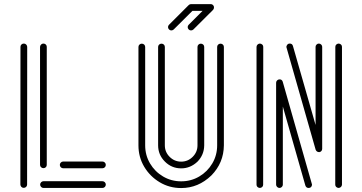

<svg xmlns="http://www.w3.org/2000/svg" viewBox="-20 -928 1789 948"><path d="M97.2 -0.5Q90.3 -0.5 85.7 -5.1Q81.1 -9.8 80.6 -16.6L81.1 -696.8Q81.1 -703.6 85.9 -708.3Q90.8 -712.9 97.7 -712.9Q104.5 -712.9 109.1 -708.3Q113.8 -703.6 114.3 -696.8L113.8 -16.6Q113.8 -9.8 108.9 -5.1Q104 -0.5 97.2 -0.5ZM485.8 -97.2H291.5Q285.2 -97.2 280.3 -102.1Q275.4 -106.9 275.4 -113.8Q275.4 -120.6 280.3 -125.5Q285.2 -130.4 291.5 -130.4H485.8Q492.7 -130.4 497.6 -125.5Q502.4 -120.6 502.4 -113.8Q502.4 -106.9 497.6 -102.1Q492.7 -97.2 485.8 -97.2ZM194.3 -97.7Q188 -97.7 182.9 -102.3Q177.7 -106.9 177.7 -113.8V-696.8Q178.2 -703.6 183.1 -708.3Q188 -712.9 194.3 -712.9Q201.2 -712.9 206.1 -708.3Q210.9 -703.6 210.9 -696.8V-113.8Q210.9 -106.9 206.1 -102.3Q201.2 -97.7 194.3 -97.7ZM485.8 0H194.3Q188 0 183.1 -4.9Q178.2 -9.8 178.2 -16.6Q178.2 -23.4 183.1 -28.3Q188 -33.2 194.3 -33.2H485.8Q492.7 -33.2 497.6 -28.3Q502.4 -23.4 502.4 -16.6Q502.4 -9.8 497.6 -4.9Q492.7 0 485.8 0Z M874.5 -96.7Q827.6 -96.7 794.2 -130.1Q760.7 -163.6 760.7 -210.4V-696.3Q760.7 -703.1 765.6 -707.8Q770.5 -712.4 777.3 -712.4Q784.2 -712.4 789.1 -707.8Q793.9 -703.1 793.9 -696.3V-210.4Q793.9 -177.2 817.6 -153.6Q841.3 -129.9 874.5 -129.9Q907.7 -129.9 931.4 -153.6Q955.1 -177.2 955.1 -210.4V-696.3Q955.1 -703.1 960 -707.8Q964.8 -712.4 971.7 -712.4Q978.5 -712.4 983.4 -707.8Q988.3 -703.1 988.3 -696.3V-210.4Q987.8 -163.6 955.1 -129.9Q919.9 -96.7 874.5 -96.7ZM874.5 0.5Q816.4 0.5 768.6 -28.1Q720.7 -56.6 692.1 -104.5Q663.6 -152.3 663.6 -210.4V-696.3Q663.6 -703.1 668.5 -707.8Q673.3 -712.4 680.2 -712.4Q687 -712.4 691.9 -707.8Q696.8 -703.1 696.8 -696.3V-210.4Q696.8 -161.6 720.7 -121.1Q744.6 -80.6 785.2 -56.6Q825.7 -32.7 874.5 -32.7Q923.3 -32.7 963.9 -56.6Q1004.4 -80.6 1028.3 -121.1Q1052.2 -161.6 1052.2 -210.4V-696.3Q1052.2 -703.1 1057.1 -707.8Q1062 -712.4 1068.8 -712.4Q1075.7 -712.4 1080.6 -707.8Q1085.4 -703.1 1085.4 -696.3V-210.4Q1084.5 -123.5 1023.4 -61.5Q959 0.5 874.5 0.5ZM825.7 -777.8Q819.3 -777.8 814.5 -782.7Q809.6 -787.6 809.6 -794.4Q809.6 -800.8 814.5 -805.7L911.6 -902.8Q916.5 -907.7 923.3 -907.7H1020.5Q1030.3 -907.7 1035.6 -897.5Q1036.6 -894 1036.6 -891.1Q1036.6 -884.8 1032.2 -879.4L934.6 -782.2Q929.7 -777.8 922.9 -777.8Q916.5 -777.8 911.6 -782.7Q906.7 -787.6 906.7 -794.4Q906.7 -800.8 911.6 -805.7L980.5 -874.5H930.2L837.4 -782.2Q832.5 -777.8 825.7 -777.8Z M1503.4 0Q1492.2 0 1487.8 -11.7L1376.5 -401.9V-16.1Q1376.5 -9.8 1371.6 -4.9Q1366.7 0 1359.9 0Q1353.5 0 1348.4 -4.9Q1343.3 -9.8 1343.3 -16.1V-519.5Q1343.3 -525.9 1348.1 -531Q1353 -536.1 1360.8 -536.1Q1372.1 -536.1 1376 -524.4Q1520.5 -19.5 1520.5 -17.1Q1520.5 -12.2 1518.1 -7.8Q1513.7 0 1503.4 0ZM1651.9 0Q1645 -0.5 1640.1 -4.9Q1635.3 -9.3 1635.3 -16.1L1635.7 -696.8Q1635.7 -703.6 1640.4 -708Q1645 -712.4 1651.9 -712.9Q1659.2 -712.4 1663.8 -708Q1668.5 -703.6 1668.5 -696.8V-16.1Q1668 -9.3 1663.3 -4.9Q1658.7 -0.5 1651.9 0ZM1263.2 0Q1255.9 -0.5 1251.2 -4.9Q1246.6 -9.3 1246.6 -16.1V-696.8Q1247.1 -703.6 1251.7 -708Q1256.3 -712.4 1263.2 -712.9Q1270 -712.4 1274.9 -708Q1279.8 -703.6 1279.8 -696.8L1279.3 -16.1Q1279.3 -9.3 1274.7 -4.9Q1270 -0.5 1263.2 0ZM1556.6 -176.8Q1543.5 -176.8 1538.6 -188.5Q1394 -693.4 1394 -695.8Q1394 -700.7 1397 -705.1Q1401.4 -712.9 1410.6 -712.9Q1422.9 -712.9 1426.3 -701.2L1538.1 -311V-696.8Q1538.1 -703.1 1543 -708Q1547.9 -712.9 1554.2 -712.9Q1561 -712.9 1565.9 -708Q1570.8 -703.1 1570.8 -696.8V-193.4Q1570.8 -187 1566.9 -182.4Q1563 -177.7 1556.6 -176.8Z"/></svg>

Font: Neon Sans
Style: Regular
Weight: 400
Designer: GGBot
Version: 0.80